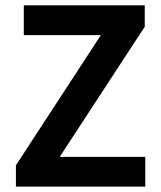

<svg xmlns="http://www.w3.org/2000/svg" viewBox="-20 -693 597 713"><path d="M39.1 0V-79.1L354.5 -562.5H68.4V-673.3H517.6V-593.8L201.7 -110.4H519.5V0Z"/></svg>

Font: Akatab ExtraBold
Style: Regular
Weight: 800
Designer: SIL International
Foundry: SIL International
Version: Version 3.000